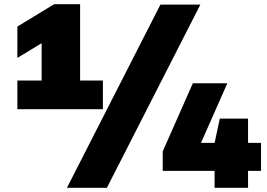

<svg xmlns="http://www.w3.org/2000/svg" viewBox="-20 -830 1278 918"><path d="M363 -445H472V-308H63V-445H179V-623.5L63 -553V-703L239 -810H363ZM300 68 747 -808H938L491 68ZM1228 -147V-13H1166V68H1006V-13H758V-106L902 -432H1067L941 -147H1006L1031 -263H1166V-147Z"/></svg>

Font: Encode Sans Expanded Black
Style: Regular
Weight: 900
Width: 7
Designer: Multiple Designers
Foundry: Impallari Type
Version: Version 2.000